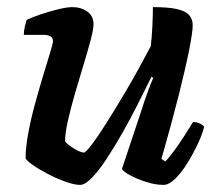

<svg xmlns="http://www.w3.org/2000/svg" viewBox="-20 -520 609 540"><path d="M205 0Q189 0 164 -9Q139 -18 114 -31Q89 -44 71.5 -56.5Q54 -69 52 -75Q52 -105 59.5 -145.5Q67 -186 78.5 -228Q90 -270 101.5 -308Q113 -346 121 -372Q129 -398 129 -404Q129 -415 121 -418.5Q113 -422 100 -422H47Q47 -434 50 -446Q53 -458 55 -464Q69 -471 94 -479.5Q119 -488 144 -494Q169 -500 183 -500Q208 -500 225.5 -487.5Q243 -475 243 -452Q243 -438 235 -407.5Q227 -377 215 -338Q203 -299 191 -257.5Q179 -216 171 -180.5Q163 -145 163 -122Q173 -111 190 -101Q207 -91 216 -91Q221 -91 238.5 -114Q256 -137 279 -173.5Q302 -210 326.5 -251Q351 -292 371.5 -329.5Q392 -367 404 -390Q407 -414 408.5 -445Q410 -476 410 -500Q453 -500 477.5 -494.5Q502 -489 512 -477.5Q522 -466 522 -449Q522 -430 512 -379.5Q502 -329 482.5 -251.5Q463 -174 434 -73L445 -66Q456 -77 470.5 -97Q485 -117 499.5 -139.5Q514 -162 523 -177Q532 -177 542 -172.5Q552 -168 554 -163Q549 -142 536 -114.5Q523 -87 506.5 -60.5Q490 -34 472.5 -17Q455 0 440 0Q417 0 390.5 -8.5Q364 -17 345 -27.5Q326 -38 323 -45L375 -201Q385 -233 395 -260.5Q405 -288 411 -301L406 -304Q389 -270 368.5 -229Q348 -188 325 -147.5Q302 -107 280 -73.5Q258 -40 238.5 -20Q219 0 205 0Z"/></svg>

Font: Texturina 12pt
Style: Bold Italic
Weight: 700
Italic angle: -11°
Designer: Guillermo Torres Carreño
Foundry: Omnibus-Type
Version: Version 1.002